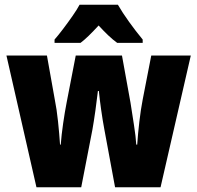

<svg xmlns="http://www.w3.org/2000/svg" viewBox="-20 -786 828 806"><path d="M418 -243Q411 -280 404.5 -326Q398 -372 395 -404H391Q387 -368 380.5 -322Q374 -276 368 -242L321 0H133L7 -553H177L210 -368Q218 -329 223.5 -277Q229 -225 232 -179H235Q238 -219 245 -267.5Q252 -316 260 -357L298 -553H492L528 -354Q535 -308 542.5 -260.5Q550 -213 552 -179H556Q559 -224 565 -275.5Q571 -327 579 -368L615 -553H781L654 0H463ZM475 -766Q494 -733 522 -694Q550 -655 579 -620V-606H472Q454 -619 435 -637Q416 -655 394 -679Q371 -654 352.5 -636Q334 -618 318 -606H209V-620Q224 -637 244.5 -664Q265 -691 284.5 -719Q304 -747 314 -766Z"/></svg>

Font: Noto Sans Myanmar Condensed Black
Style: Regular
Weight: 900
Width: 3
Designer: Monotype Design Team
Foundry: Monotype Imaging Inc.
Version: Version 2.107; ttfautohint (v1.8.4.7-5d5b)